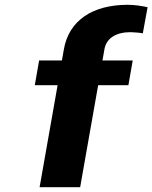

<svg xmlns="http://www.w3.org/2000/svg" viewBox="-20 -780 635 800"><path d="M524 -646C544 -645 561 -644 575 -641L595 -750C570 -755 544 -760 512 -760C366 -760 267 -695 246 -574L238 -528H143L125 -425H220L145 0H314L389 -425H515L533 -528H407L415 -574C423 -622 465 -646 524 -646Z"/></svg>

Font: Asimov
Style: XWidIt
Weight: 500
Designer: Google
Version: Version 2.000980; 2014